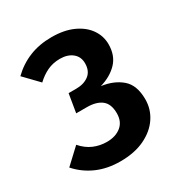

<svg xmlns="http://www.w3.org/2000/svg" viewBox="-173 -860 960 1008"><g transform="rotate(-30 307.5 -356.0)"><path d="M279 -728.7Q355.9 -728.7 410 -703.8Q464.1 -679 492.6 -637.7Q521 -596.4 521 -546.7Q521 -479 481.3 -437.2Q441.5 -395.4 375.9 -376.4Q449.2 -366.7 496.4 -326.4Q543.6 -286.2 543.6 -200Q543.6 -140 510.5 -90.8Q477.4 -41.5 415.9 -12.1Q354.4 17.4 268.7 17.4Q189.2 17.4 126.2 -10.5Q63.1 -38.5 18.5 -89.2L109.7 -174.4Q140.5 -139 178.2 -122.8Q215.9 -106.7 257.9 -106.7Q310.8 -106.7 344.1 -133.6Q377.4 -160.5 377.4 -211.3Q377.4 -267.7 345.9 -292.6Q314.4 -317.4 256.9 -317.4H192.3L210.8 -429.2H256.9Q304.1 -429.2 334.1 -452.3Q364.1 -475.4 364.1 -522.1Q364.1 -562.1 335.4 -585.1Q306.7 -608.2 261 -608.2Q218.5 -608.2 183.8 -591.8Q149.2 -575.4 119 -546.7L35.9 -632.8Q84.6 -680 145.1 -704.4Q205.6 -728.7 279 -728.7Z"/></g></svg>

Font: FiraCode Nerd Font
Style: Bold
Weight: 700
Designer: Carrois Corporate, Edenspiekermann AG, Nikita Prokopov
Foundry: Carrois Corporate, Edenspiekermann AG, Nikita Prokopov
Version: Version 6.002;Nerd Fonts 2.1.0